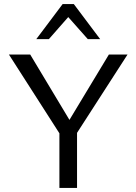

<svg xmlns="http://www.w3.org/2000/svg" viewBox="-20 -927 673 947"><path d="M290 -243 24 -658H129L347 -295ZM273 0V-294H360V0ZM344 -247 298 -295 517 -658H609ZM413 -734 304 -857 289 -907H344L474 -734ZM159 -734 289 -907H344L330 -858L221 -734Z"/></svg>

Font: Ysabeau Office Medium
Style: Regular
Weight: 500
Designer: Christian Thalmann (Catharsis Fonts)
Version: Version 2.001;gftools[0.9.30]; featfreeze: tnum,lnum,ss02